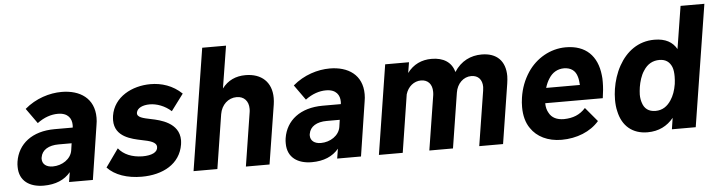

<svg xmlns="http://www.w3.org/2000/svg" viewBox="-45 -896 4119 1100"><g transform="rotate(-5 2014.5 -346.0)"><path d="M451 0 499 -311C502 -326 503 -341 503 -354C503 -465 422 -518 316 -518C247 -518 167 -494 103 -439L165 -352C205 -382 246 -395 284 -395C344 -395 363 -359 363 -324C363 -319 363 -314 362 -309H258C128 -309 46 -243 30 -142C28 -131 28 -121 28 -112C28 -30 88 8 168 8C236 8 288 -14 323 -56L314 0ZM342 -179C334 -130 283 -97 229 -97C193 -97 169 -115 169 -145C169 -148 169 -151 170 -155C177 -197 216 -220 273 -220H348Z M732 6C853 6 954 -47 972 -159C973 -168 974 -176 974 -183C974 -284 864 -308 815 -318C767 -328 732 -335 736 -362C741 -389 773 -403 813 -403C853 -403 900 -386 936 -353L1007 -448C955 -498 891 -518 827 -518C722 -518 615 -464 598 -356C597 -347 596 -338 596 -330C596 -234 693 -215 750 -203C795 -194 834 -185 834 -156C834 -126 800 -110 746 -110C686 -111 638 -131 609 -168L535 -64C578 -18 649 6 732 6Z M1374 -522C1318 -522 1272 -501 1239 -457L1278 -700H1141L1030 0H1167L1216 -311C1225 -365 1264 -401 1313 -401C1355 -401 1381 -372 1381 -329C1381 -323 1381 -317 1380 -311L1331 0H1467L1521 -340C1523 -353 1524 -366 1524 -378C1524 -469 1466 -522 1374 -522Z M1993 0 2041 -311C2044 -326 2045 -341 2045 -354C2045 -465 1964 -518 1858 -518C1789 -518 1709 -494 1645 -439L1707 -352C1747 -382 1788 -395 1826 -395C1886 -395 1905 -359 1905 -324C1905 -319 1905 -314 1904 -309H1800C1670 -309 1588 -243 1572 -142C1570 -131 1570 -121 1570 -112C1570 -30 1630 8 1710 8C1778 8 1830 -14 1865 -56L1856 0ZM1884 -179C1876 -130 1825 -97 1771 -97C1735 -97 1711 -115 1711 -145C1711 -148 1711 -151 1712 -155C1719 -197 1758 -220 1815 -220H1890Z M2732 -522C2670 -522 2613 -496 2574 -435C2559 -492 2513 -522 2444 -522C2387 -522 2339 -500 2304 -453L2314 -514H2177L2096 0H2233L2285 -332C2298 -376 2333 -404 2373 -404C2413 -404 2437 -377 2437 -334C2437 -328 2437 -322 2436 -315L2386 0H2522L2572 -316C2580 -369 2618 -404 2662 -404C2702 -404 2725 -378 2725 -336C2725 -330 2724 -323 2723 -315L2673 0H2810L2864 -343C2866 -358 2868 -373 2868 -386C2868 -473 2819 -522 2732 -522Z M3171 -112C3129 -112 3100 -127 3085 -156C3076 -171 3071 -190 3071 -212H3402C3407 -243 3410 -276 3410 -304C3410 -319 3410 -332 3408 -344C3396 -455 3331 -521 3216 -521C3126 -521 3045 -473 2996 -400C2967 -356 2949 -309 2941 -255C2938 -236 2937 -218 2937 -201C2937 -153 2948 -110 2971 -78C3005 -27 3067 5 3147 5C3234 5 3314 -27 3363 -84L3295 -165C3262 -128 3222 -113 3171 -112ZM3196 -402C3235 -401 3261 -383 3271 -346C3275 -333 3277 -317 3278 -299H3084C3090 -319 3098 -337 3108 -352C3128 -384 3158 -402 3196 -402Z M3892 -700 3853 -455C3830 -496 3790 -520 3725 -520C3632 -520 3563 -467 3520 -390C3497 -349 3483 -303 3476 -259C3473 -239 3471 -218 3471 -197C3471 -174 3473 -151 3478 -131C3496 -44 3555 5 3641 5C3706 5 3755 -21 3791 -65L3781 0H3918L4029 -700ZM3787 -166C3766 -134 3738 -113 3697 -113C3657 -113 3633 -133 3623 -165C3618 -179 3615 -195 3615 -214C3615 -227 3617 -241 3619 -257C3624 -287 3634 -323 3652 -349C3675 -386 3707 -402 3744 -402C3781 -402 3803 -384 3815 -355C3821 -340 3823 -321 3823 -300C3823 -287 3822 -272 3820 -257C3814 -220 3803 -190 3787 -166Z"/></g></svg>

Font: Arthouse Owned
Style: Bold Italic
Weight: 700
Italic angle: -10°
Designer: Jeremy Tribby
Foundry: Tribby Type
Version: Version 1.000;PS 001.000;hotconv 1.0.88;makeotf.lib2.5.64775